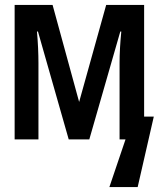

<svg xmlns="http://www.w3.org/2000/svg" viewBox="-20 -562 640 774"><path d="M39 0V-542H192L299 -151L408 -542H561V-92H600L535 192H421L486 0H462V-309Q462 -364 469 -435H465L340 0H257L133 -435H129Q132 -402 133.5 -369Q135 -336 135 -308V0Z"/></svg>

Font: Noto Sans Mono SemiBold
Style: Regular
Weight: 600
Designer: Monotype Design Team
Foundry: Monotype Imaging Inc.
Version: Version 2.014; ttfautohint (v1.8.4.7-5d5b)